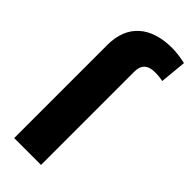

<svg xmlns="http://www.w3.org/2000/svg" viewBox="-248 -796 832 832"><g transform="rotate(45 168.5 -380.0)"><path d="M210.9 -571.3C210.9 -612.8 232.4 -633.3 275.4 -633.3C297.4 -633.3 309.6 -631.8 325.2 -628.4L336.9 -750C309.1 -755.9 282.7 -760.3 254.9 -760.3C123.5 -760.3 46.4 -693.8 46.4 -571.3V0H210.9Z"/></g></svg>

Font: Vazirmatn Black
Style: Regular
Weight: 900
Designer: Saber Rastikerdar
Foundry: Saber Rastikerdar
Version: Version 33.003